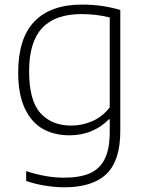

<svg xmlns="http://www.w3.org/2000/svg" viewBox="-20 -568 622 818"><path d="M91.5 203V161Q176 189 253 189Q320.5 189 363 170.2Q405.5 151.5 426.5 108.8Q447.5 66 447.5 -5V-60H444Q414 -28.5 371 -10Q328 8.5 276 8.5Q212 8.5 163.2 -18.5Q114.5 -45.5 86 -105.5Q57.5 -165.5 57.5 -259.5Q57.5 -404.5 126.5 -476.5Q195.5 -548.5 330.5 -548.5Q415 -548.5 492.5 -525.5V-10Q492.5 116.5 433.5 173.2Q374.5 230 253.5 230Q215.5 230 171.2 222.8Q127 215.5 91.5 203ZM447.5 -110.5V-493.5Q391.5 -508 326.5 -508Q215.5 -508 159.8 -448.8Q104 -389.5 104 -264Q104 -140 152 -86.5Q200 -33 283.5 -33Q331 -33 374.2 -52.2Q417.5 -71.5 447.5 -110.5Z"/></svg>

Font: Encode Sans Semi Expanded ExLight
Style: Regular
Weight: 275
Width: 6
Designer: Multiple Designers
Foundry: Impallari Type
Version: Version 2.000